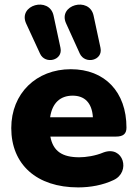

<svg xmlns="http://www.w3.org/2000/svg" viewBox="-20 -804 595 835"><path d="M154 -571C176 -522 255 -541 243 -596L213 -736C195 -821 56 -783 94 -701ZM327 -571C350 -522 429 -541 417 -596L387 -736C369 -821 229 -783 268 -701ZM320 11C373 11 428 1 474 -21C550 -56 517 -173 430 -141C395 -126 353 -120 325 -120C251 -120 211 -146 199 -210H484C516 -210 530 -222 530 -249C530 -404 436 -503 288 -503C138 -503 29 -398 29 -247C29 -89 139 11 320 11ZM296 -388C348 -388 380 -357 384 -294H198C207 -356 242 -388 296 -388Z"/></svg>

Font: Nunito Black
Style: Regular
Weight: 900
Designer: Vernon Adams
Foundry: Vernon Adams
Version: Version 3.602